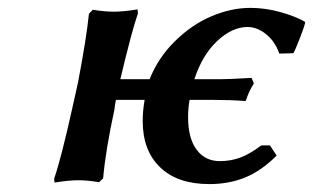

<svg xmlns="http://www.w3.org/2000/svg" viewBox="-20 -460 799 490"><path d="M619.1 -439.9Q655.8 -439.9 693.6 -429.7Q731.4 -419.4 757.8 -404.8L758.8 -401.9Q755.4 -388.2 744.6 -360.8Q733.9 -333.5 729 -324.2L692.9 -323.2Q681.2 -355.5 658.4 -373.3Q635.7 -391.1 611.8 -391.1Q572.3 -391.1 534.2 -355.2Q496.1 -319.3 476.1 -257.8H542Q562.5 -257.8 622.1 -261.2L627.9 -247.1Q615.2 -227.1 606.9 -202.1Q567.4 -205.1 524.9 -205.1H463.9Q460 -183.6 460 -161.1Q460 -107.4 481.7 -78.1Q503.4 -48.8 541 -48.8Q567.4 -48.8 591.3 -57.1Q615.2 -65.4 647 -88.9H668.9L686 -63Q647 -23.9 605.7 -7.1Q564.5 9.8 514.2 9.8Q433.1 9.8 388.7 -33Q344.2 -75.7 344.2 -150.9Q344.2 -176.8 349.1 -205.1H275.9Q273.4 -194.8 272 -180.2Q249.5 -76.7 243.2 -4.9L232.9 4.9Q201.2 0 181.2 0Q155.3 0 119.1 5.9L118.2 -3.9Q136.2 -56.6 164.1 -182.1L179.2 -250Q200.7 -363.3 207 -424.8L216.8 -435.1Q247.1 -430.2 270 -430.2Q294.9 -430.2 331.1 -436L332 -425.8Q316.4 -381.3 287.1 -257.8H361.8Q383.3 -312 425.8 -354.2Q468.3 -396.5 519 -418.2Q569.8 -439.9 619.1 -439.9Z"/></svg>

Font: Linear Smooth
Style: Bold Italic
Weight: 700
Designer: Philipp H. Poll, Flanker
Foundry: Philipp H. Poll, reworked by Flanker
Version: Version 1.061 | FøM Fix